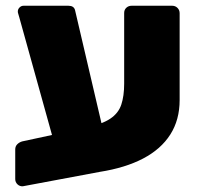

<svg xmlns="http://www.w3.org/2000/svg" viewBox="-20 -591 693 668"><path d="M60 57Q49 58 41 50.5Q33 43 33 32V-71Q33 -82 40 -89Q47 -96 57 -99L280 -147Q335 -159 363.5 -178Q392 -197 402 -227Q412 -257 412 -300V-546Q412 -557 419.5 -564Q427 -571 438 -571H579Q590 -571 597.5 -563.5Q605 -556 605 -545V-243Q605 -174 572.5 -123Q540 -72 478 -39.5Q416 -7 327 7ZM188 -24 47 -531Q45 -539 43.5 -543Q42 -547 42 -551Q42 -559 48 -565Q54 -571 62 -571H218Q237 -571 241 -556L360 -47Z"/></svg>

Font: Rubik ExtraBold
Style: Regular
Weight: 800
Designer: Hubert and Fischer
Foundry: Hubert and Fischer
Version: Version 2.300;gftools[0.9.30]